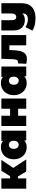

<svg xmlns="http://www.w3.org/2000/svg" viewBox="1691 -2288 801 4223"><g transform="rotate(-90 2091.5 -176.5)"><path d="M322 -182H279V0H53V-547H279V-355H328L448 -547H686L510 -285L697 0H431Z M1329 -547V0H1114V-45Q1065 10 964 10Q892 10 831.5 -24.5Q771 -59 735.5 -124Q700 -189 700 -274Q700 -359 735.5 -423.5Q771 -488 831.5 -522.5Q892 -557 964 -557Q1055 -557 1103 -510V-547ZM1107 -274Q1107 -325 1082 -353Q1057 -381 1018 -381Q979 -381 954 -353Q929 -325 929 -274Q929 -223 954 -194.5Q979 -166 1018 -166Q1057 -166 1082 -194.5Q1107 -223 1107 -274Z M1432 -547H1657V-355H1811V-547H2036V0H1811V-178H1657V0H1432Z M2739 -547V0H2524V-45Q2475 10 2374 10Q2302 10 2241.5 -24.5Q2181 -59 2145.5 -124Q2110 -189 2110 -274Q2110 -359 2145.5 -423.5Q2181 -488 2241.5 -522.5Q2302 -557 2374 -557Q2465 -557 2513 -510V-547ZM2517 -274Q2517 -325 2492 -353Q2467 -381 2428 -381Q2389 -381 2364 -353Q2339 -325 2339 -274Q2339 -223 2364 -194.5Q2389 -166 2428 -166Q2467 -166 2492 -194.5Q2517 -223 2517 -274Z M3432 -547V0H3206V-371H3103L3100 -300Q3096 -194 3078 -126Q3060 -58 3018.5 -21.5Q2977 15 2905 15Q2860 15 2800 0L2809 -183Q2825 -181 2832 -181Q2873 -181 2886 -210.5Q2899 -240 2902 -309L2910 -547Z M4133 -547V-109Q4133 47 4046.5 125.5Q3960 204 3802 204Q3721 204 3650.5 186.5Q3580 169 3530 136L3606 -18Q3638 6 3686.5 21Q3735 36 3779 36Q3846 36 3876.5 7Q3907 -22 3907 -78V-82Q3848 -30 3763 -30Q3659 -30 3596 -93.5Q3533 -157 3533 -285V-547H3759V-324Q3759 -268 3777 -244Q3795 -220 3830 -220Q3863 -220 3885 -246.5Q3907 -273 3907 -330V-547Z"/></g></svg>

Font: Montserrat Alternates Black
Style: Regular
Weight: 900
Designer: Julieta Ulanovsky
Foundry: Julieta Ulanovsky
Version: Version 7.200